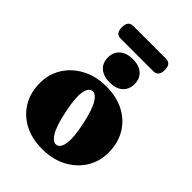

<svg xmlns="http://www.w3.org/2000/svg" viewBox="-237 -927 1050 1050"><g transform="rotate(45 288.5 -402.0)"><path d="M292 -479Q371.5 -479 431 -447.5Q490.5 -416 523.2 -360.2Q556 -304.5 556 -231.5Q556 -162.5 521.8 -107.5Q487.5 -52.5 426.2 -20.2Q365 12 284.5 12Q205 12 145.8 -19.2Q86.5 -50.5 53.5 -106.2Q20.5 -162 20.5 -235.5Q20.5 -304 55 -359Q89.5 -414 150.8 -446.5Q212 -479 292 -479ZM326 -60Q351 -65.5 357.5 -111Q364 -156.5 345 -246Q326 -335.5 301.8 -374.2Q277.5 -413 251.5 -407Q227 -401 220.2 -356.5Q213.5 -312 233 -221Q251.5 -131.5 275.8 -92.8Q300 -54 326 -60ZM288.5 -506.5Q240.5 -506.5 212.8 -530.5Q185 -554.5 185 -597Q185 -638.5 212.8 -662.8Q240.5 -687 288.5 -687Q337 -687 364.2 -662.8Q391.5 -638.5 391.5 -597Q391.5 -555 364.2 -530.8Q337 -506.5 288.5 -506.5ZM122 -767.5Q122 -816.5 161.5 -816.5H414.5Q454 -816.5 454 -768Q454 -719 414.5 -719H161.5Q122 -719 122 -767.5Z"/></g></svg>

Font: Fraunces 72pt S050 Black
Style: Regular
Weight: 900
Version: Version 1.000; ttfautohint (v1.8.3)